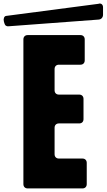

<svg xmlns="http://www.w3.org/2000/svg" viewBox="-93 -1056 597 1076"><path d="M484.4 -1015.1V-973.1Q484.4 -962.4 477.8 -954.8Q471.2 -947.3 460 -946.3L-45.4 -908.7Q-53.7 -907.7 -59.8 -911.9Q-65.9 -916 -68.8 -926.8L-71.3 -936Q-74.2 -946.8 -70.6 -956.3Q-66.9 -965.8 -58.6 -966.8L459.5 -1034.7Q460.4 -1035.2 460.4 -1035.2Q470.7 -1038.1 477.5 -1032.2Q484.4 -1026.4 484.4 -1015.1ZM62.5 0Q51.3 0 44.7 -6.6Q38.1 -13.2 38.1 -24.4V-835Q38.1 -846.2 44.7 -852.8Q51.3 -859.4 62.5 -859.4H357.4Q368.7 -859.4 375.2 -852.8Q381.8 -846.2 381.8 -835V-717.8Q381.8 -706.5 375.2 -700Q368.7 -693.4 357.4 -693.4H237.3Q226.1 -693.4 219.5 -686.8Q212.9 -680.2 212.9 -668.9V-550.3Q212.9 -539.1 219.5 -532.5Q226.1 -525.9 237.3 -525.9H350.6Q361.8 -525.9 368.4 -519.3Q375 -512.7 375 -501.5V-388.7Q375 -377.4 368.4 -370.8Q361.8 -364.3 350.6 -364.3H237.3Q226.1 -364.3 219.5 -357.7Q212.9 -351.1 212.9 -339.8V-191.9Q212.9 -180.7 219.5 -174.1Q226.1 -167.5 237.3 -167.5H368.7Q379.9 -167.5 386.5 -160.9Q393.1 -154.3 393.1 -143.1V-24.4Q393.1 -13.2 386.5 -6.6Q379.9 0 368.7 0Z"/></svg>

Font: Fz Anton Round
Style: Regular
Weight: 400
Designer: Vernon Adams
Foundry: Vernon Adams
Version: Version 2.0 Mod + VH boi FontZin